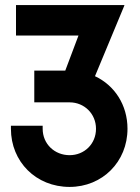

<svg xmlns="http://www.w3.org/2000/svg" viewBox="-20 -726 552 756"><path d="M254 10C383 10 482 -89 482 -219C482 -313 431 -390 354 -426L470 -705L469 -706H43V-586H289L237 -448H115V-323H254C312 -323 358 -278 358 -219C358 -159 312 -115 254 -115C195 -115 148 -159 148 -219V-231H23V-219C23 -89 122 10 254 10Z"/></svg>

Font: Lineal
Style: Bold
Weight: 700
Designer: Created by Frank Adebiaye with contributions from Anton Moglia & Ariel Martín Pérez
Created by Frank ADEBIAYE with FontF
Foundry: Velvetyne Type Foundry
Version: Version 2.000;Glyphs 3.2 (3227)